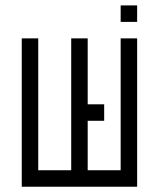

<svg xmlns="http://www.w3.org/2000/svg" viewBox="-20 -708 540 728"><path d="M500 -625H437.5V-687.5H500ZM62.5 -562.5H125V-62.5H250V-562.5H312.5V-312.5H375V-250H312.5V-62.5H437.5V-562.5H500V0H62.5Z"/></svg>

Font: 寒蝉点阵体 16px
Style: Regular
Weight: 400
Designer: Designed by Warren2060
Foundry: ChillType
Version: Version 1.000